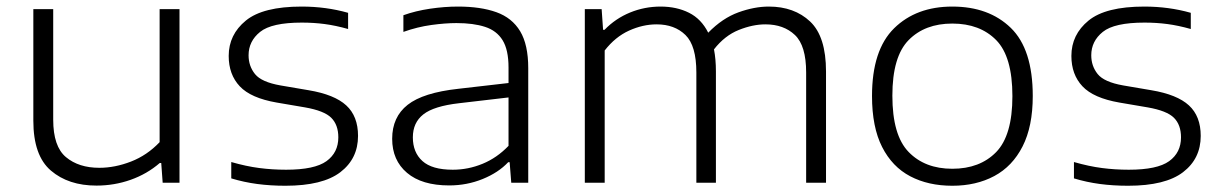

<svg xmlns="http://www.w3.org/2000/svg" viewBox="-20 -570 3811 599"><path d="M281 9Q193.5 9 138.8 -37.8Q84 -84.5 84 -193.5V-541.5H146V-196.5Q146 -113 185.8 -79.8Q225.5 -46.5 290 -46.5Q338.5 -46.5 388.8 -66Q439 -85.5 478 -126.5V-541.5H540V0H487.5L483 -61.5H478.5Q438.5 -27 387.5 -9Q336.5 9 281 9Z M870.5 9.5Q824 9.5 782.5 4Q741 -1.5 701.5 -13.5V-64.5Q748.5 -51 789 -45.8Q829.5 -40.5 872.5 -40.5Q961.5 -40.5 998.5 -67.2Q1035.5 -94 1035.5 -141.5Q1035.5 -180.5 1013.5 -202.5Q991.5 -224.5 931.5 -235L843.5 -250Q762.5 -264 728 -300.8Q693.5 -337.5 693.5 -395.5Q693.5 -462 747 -505.8Q800.5 -549.5 921 -549.5Q997.5 -549.5 1066 -530V-479.5Q1027 -490.5 992.8 -495Q958.5 -499.5 921.5 -499.5Q827.5 -499.5 791.5 -470.5Q755.5 -441.5 755.5 -397.5Q755.5 -364 775.5 -339Q795.5 -314 855 -303.5L943 -288.5Q1023.5 -275 1060.2 -241.2Q1097 -207.5 1097 -146Q1097 -75 1041.8 -32.8Q986.5 9.5 870.5 9.5Z M1381.5 8.5Q1296 8.5 1249.8 -30.8Q1203.5 -70 1203.5 -137Q1203.5 -205 1251.8 -243Q1300 -281 1410 -293L1566.5 -311V-359.5Q1566.5 -414.5 1548 -444.5Q1529.5 -474.5 1493.2 -486.2Q1457 -498 1404 -498Q1369 -498 1325.5 -492Q1282 -486 1238.5 -470.5V-522.5Q1276 -536 1321.5 -542.8Q1367 -549.5 1409 -549.5Q1479.5 -549.5 1528.5 -532Q1577.5 -514.5 1602.8 -472.5Q1628 -430.5 1628 -357.5V0H1575L1570 -64H1565.5Q1535 -31.5 1485.8 -11.5Q1436.5 8.5 1381.5 8.5ZM1268 -141.5Q1268 -94.5 1298 -67.5Q1328 -40.5 1392.5 -40.5Q1440.5 -40.5 1485.5 -59Q1530.5 -77.5 1566.5 -115V-266L1412.5 -248Q1333.5 -239 1300.8 -213.2Q1268 -187.5 1268 -141.5Z M1804.5 0V-541.5H1857L1861.5 -477H1866Q1900.5 -512.5 1945.8 -531Q1991 -549.5 2041 -549.5Q2091 -549.5 2129.5 -530.2Q2168 -511 2189.5 -468Q2234 -513.5 2283.8 -531.5Q2333.5 -549.5 2378.5 -549.5Q2458 -549.5 2507.5 -502.8Q2557 -456 2557 -347V0H2495V-344Q2495 -427.5 2460 -460.8Q2425 -494 2368 -494Q2328.5 -494 2284.8 -476.5Q2241 -459 2207.5 -416Q2213.5 -385 2213.5 -347.5V0H2152.5V-344Q2152.5 -427.5 2118.5 -460.8Q2084.5 -494 2028.5 -494Q1985.5 -494 1942.5 -474.5Q1899.5 -455 1866.5 -412.5V0Z M2951 9.5Q2876 9.5 2819.8 -20Q2763.5 -49.5 2732 -111.5Q2700.5 -173.5 2700.5 -270.5Q2700.5 -414 2769.5 -481.8Q2838.5 -549.5 2951 -549.5Q3065 -549.5 3133.5 -483Q3202 -416.5 3202 -270.5Q3202 -175.5 3170.2 -113.2Q3138.5 -51 3082 -20.8Q3025.5 9.5 2951 9.5ZM2951 -43.5Q3037 -43.5 3087.8 -95.5Q3138.5 -147.5 3138.5 -270Q3138.5 -393.5 3087.8 -445Q3037 -496.5 2951 -496.5Q2865.5 -496.5 2814.8 -445Q2764 -393.5 2764 -271.5Q2764 -148 2814.8 -95.8Q2865.5 -43.5 2951 -43.5Z M3499.5 9.5Q3453 9.5 3411.5 4Q3370 -1.5 3330.5 -13.5V-64.5Q3377.5 -51 3418 -45.8Q3458.5 -40.5 3501.5 -40.5Q3590.5 -40.5 3627.5 -67.2Q3664.5 -94 3664.5 -141.5Q3664.5 -180.5 3642.5 -202.5Q3620.5 -224.5 3560.5 -235L3472.5 -250Q3391.5 -264 3357 -300.8Q3322.5 -337.5 3322.5 -395.5Q3322.5 -462 3376 -505.8Q3429.5 -549.5 3550 -549.5Q3626.5 -549.5 3695 -530V-479.5Q3656 -490.5 3621.8 -495Q3587.5 -499.5 3550.5 -499.5Q3456.5 -499.5 3420.5 -470.5Q3384.5 -441.5 3384.5 -397.5Q3384.5 -364 3404.5 -339Q3424.5 -314 3484 -303.5L3572 -288.5Q3652.5 -275 3689.2 -241.2Q3726 -207.5 3726 -146Q3726 -75 3670.8 -32.8Q3615.5 9.5 3499.5 9.5Z"/></svg>

Font: Encode Sans Expanded Expanded Light
Style: Regular
Weight: 300
Width: 7
Designer: Multiple Designers
Foundry: Impallari Type
Version: Version 3.000; ttfautohint (v1.8.3) -l 8 -r 50 -G 200 -x 14 